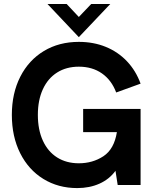

<svg xmlns="http://www.w3.org/2000/svg" viewBox="-20 -921 775 956"><path d="M39 -349Q39 -456.5 81 -539Q123 -621.5 198.5 -667Q274 -712.5 372.5 -712.5Q446 -712.5 507 -687.5Q568 -662.5 612.2 -615.8Q656.5 -569 680 -504.5L558.5 -460.5Q535.5 -522 487.5 -555.5Q439.5 -589 372.5 -589Q310.5 -589 264.5 -560Q218.5 -531 193.5 -476.8Q168.5 -422.5 168.5 -349Q168.5 -275 193.5 -220.5Q218.5 -166 264.5 -137Q310.5 -108 372.5 -108Q441.5 -108 495 -143.2Q548.5 -178.5 562 -263H394V-378.5H680V0H566L555 -70.5Q524.5 -28.5 475.2 -6.5Q426 15.5 364.5 15.5Q270 15.5 196 -30Q122 -75.5 80.5 -158.2Q39 -241 39 -349ZM216.5 -901H312L372.5 -836.5L434 -901H529L372.5 -736Z"/></svg>

Font: HK Grotesk
Style: Bold
Weight: 700
Designer: Alfredo Marco Pradil
Foundry: Hanken Design Co.
Version: Version 3.001